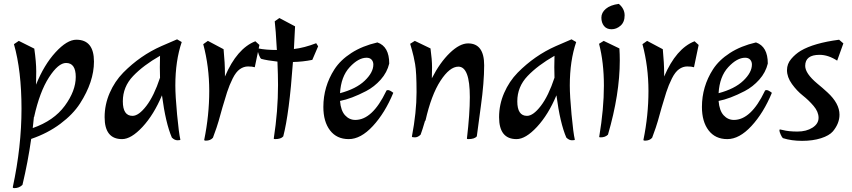

<svg xmlns="http://www.w3.org/2000/svg" viewBox="-20 -696 4396 991"><path d="M77 -485 157 -445Q167 -376 167 -327.5Q167 -279 166 -259Q207 -361 266.5 -426Q326 -491 374 -491Q465 -491 465 -378Q465 -274 393 -162Q357 -106 291.5 -57Q226 -8 141 21Q124 141 96 258Q79 275 54 275Q46 275 46 270Q91 61 91 -135Q91 -331 52 -468ZM156 -92H155L149 -35Q258 -73 314.5 -150Q371 -227 371 -299Q371 -371 321 -371Q281 -371 233 -297Q185 -223 156 -92Z M813 -458 894 -493 918 -479Q885 -382 885 -255Q885 -201 894 -105Q903 -9 911 25Q911 28 896 28Q881 28 867 14Q835 -60 816 -204Q774 -104 715.5 -41Q657 22 610 22Q520 22 520 -91Q520 -156 546 -216Q572 -276 616 -321Q704 -410 813 -458ZM664 -98Q696 -98 735.5 -149.5Q775 -201 806 -295Q805 -309 805 -349Q805 -389 806 -408Q720 -359 667 -303.5Q614 -248 614 -173Q614 -98 664 -98Z M1319 -464 1295 -349Q1282 -353 1260 -353Q1238 -353 1218 -339Q1198 -325 1181 -291Q1164 -257 1152 -220Q1140 -183 1128 -141Q1116 -99 1108.5 -71.5Q1101 -44 1079 15Q1066 30 1042 30Q1034 30 1034 26Q1060 -101 1060 -226.5Q1060 -352 1029 -468L1053 -485L1134 -442Q1141 -370 1141 -315V-301Q1203 -446 1298 -483Z M1622 -457 1592 -387Q1543 -377 1492 -376Q1473 -110 1442 8Q1430 22 1400 22Q1393 22 1393 19Q1415 -123 1415 -257Q1415 -306 1412 -378Q1359 -384 1329 -392Q1323 -395 1316.5 -412.5Q1310 -430 1309 -440L1313 -446Q1352 -438 1409 -438Q1403 -548 1398 -586L1422 -603L1503 -560L1497 -443Q1550 -449 1612 -473Z M1989 -368Q1978 -322 1945 -285Q1912 -248 1870 -226Q1793 -186 1735 -175Q1739 -125 1761 -101Q1783 -77 1814 -77Q1902 -77 1973 -225Q1974 -231 1983 -231Q1992 -231 2010 -217Q1967 -113 1904.5 -45.5Q1842 22 1780 22Q1718 22 1683.5 -23Q1649 -68 1649 -144Q1649 -249 1706 -338Q1737 -386 1793.5 -422.5Q1850 -459 1928 -477Q1989 -456 1989 -368ZM1872 -398Q1830 -398 1785 -349.5Q1740 -301 1735 -215Q1818 -237 1862.5 -279.5Q1907 -322 1907 -363Q1907 -378 1898 -388Q1889 -398 1872 -398Z M2106 9Q2130 -117 2130 -220Q2130 -323 2122.5 -365.5Q2115 -408 2106.5 -437Q2098 -466 2097 -470L2121 -485L2202 -446Q2210 -388 2210 -349Q2210 -310 2209 -292Q2251 -374 2302 -423Q2353 -472 2396 -472Q2479 -472 2479 -359Q2479 -271 2462 -148.5Q2445 -26 2441 8Q2429 22 2397 22Q2390 22 2390 19Q2405 -109 2405 -195Q2405 -352 2346 -352Q2301 -352 2253.5 -279Q2206 -206 2176 -73H2174Q2160 -25 2151 -1Q2137 13 2121.5 13Q2106 13 2106 9Z M2849 -458 2930 -493 2954 -479Q2921 -382 2921 -255Q2921 -201 2930 -105Q2939 -9 2947 25Q2947 28 2932 28Q2917 28 2903 14Q2871 -60 2852 -204Q2810 -104 2751.5 -41Q2693 22 2646 22Q2556 22 2556 -91Q2556 -156 2582 -216Q2608 -276 2652 -321Q2740 -410 2849 -458ZM2700 -98Q2732 -98 2771.5 -149.5Q2811 -201 2842 -295Q2841 -309 2841 -349Q2841 -389 2842 -408Q2756 -359 2703 -303.5Q2650 -248 2650 -173Q2650 -98 2700 -98Z M3177 -446Q3179 -416 3179 -384Q3179 -210 3118 -1Q3104 13 3080 13Q3075 13 3073.5 12Q3072 11 3073 9Q3097 -134 3097 -254Q3097 -374 3072 -470L3096 -485ZM3174 -676Q3204 -651 3204 -616.5Q3204 -582 3183 -563.5Q3162 -545 3136.5 -545Q3111 -545 3097.5 -562Q3084 -579 3084 -605Q3084 -631 3107 -650.5Q3130 -670 3174 -676Z M3586 -464 3562 -349Q3549 -353 3527 -353Q3505 -353 3485 -339Q3465 -325 3448 -291Q3431 -257 3419 -220Q3407 -183 3395 -141Q3383 -99 3375.5 -71.5Q3368 -44 3346 15Q3333 30 3309 30Q3301 30 3301 26Q3327 -101 3327 -226.5Q3327 -352 3296 -468L3320 -485L3401 -442Q3408 -370 3408 -315V-301Q3470 -446 3565 -483Z M3943 -368Q3932 -322 3899 -285Q3866 -248 3824 -226Q3747 -186 3689 -175Q3693 -125 3715 -101Q3737 -77 3768 -77Q3856 -77 3927 -225Q3928 -231 3937 -231Q3946 -231 3964 -217Q3921 -113 3858.5 -45.5Q3796 22 3734 22Q3672 22 3637.5 -23Q3603 -68 3603 -144Q3603 -249 3660 -338Q3691 -386 3747.5 -422.5Q3804 -459 3882 -477Q3943 -456 3943 -368ZM3826 -398Q3784 -398 3739 -349.5Q3694 -301 3689 -215Q3772 -237 3816.5 -279.5Q3861 -322 3861 -363Q3861 -378 3852 -388Q3843 -398 3826 -398Z M4333 -472 4301 -383Q4255 -413 4210 -413Q4136 -413 4136 -356Q4136 -317 4198 -265Q4225 -243 4251 -219Q4313 -162 4313 -104Q4313 -59 4279 -18Q4260 4 4217.5 17.5Q4175 31 4120 31Q4065 31 4021 17Q4016 13 4009.5 -1.5Q4003 -16 4003 -22Q4003 -28 4005.5 -28Q4008 -28 4020 -25Q4050 -17 4096 -17Q4142 -17 4173.5 -37Q4205 -57 4205 -88Q4205 -119 4179.5 -149Q4154 -179 4123.5 -203Q4093 -227 4067.5 -262.5Q4042 -298 4042 -334Q4042 -366 4063.5 -391.5Q4085 -417 4113 -434Q4181 -474 4311 -491Z"/></svg>

Font: Julee
Style: Regular
Weight: 400
Version: Version 1.001